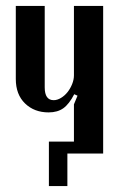

<svg xmlns="http://www.w3.org/2000/svg" viewBox="-20 -515 400 644"><path d="M229 -199Q212 -166 192.5 -152Q173 -138 143 -138Q95 -138 64 -168Q33 -198 33 -250V-495H130V-222Q130 -179 160 -179Q172 -179 184.5 -186.5Q197 -194 206.5 -206Q216 -218 222 -233Q228 -248 228 -262V-495H326V0H228V-165L240 -194ZM230 0H206V109H144V-40H230Z"/></svg>

Font: Moniqa Paragraph
Style: Bold
Weight: 700
Designer: Rajesh Rajput
Foundry: Rajesh Rajput
Version: Version 1.000